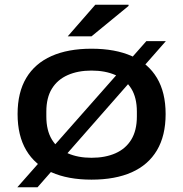

<svg xmlns="http://www.w3.org/2000/svg" viewBox="-20 -744 771 808"><path d="M365 12Q266 12 196.5 -19Q127 -50 90.5 -111.5Q54 -173 54 -264Q54 -355 90.5 -416Q127 -477 196.5 -508Q266 -539 365 -539Q465 -539 534.5 -508Q604 -477 640.5 -416Q677 -355 677 -264Q677 -173 640.5 -111.5Q604 -50 534.5 -19Q465 12 365 12ZM365 -80Q423 -80 466 -99Q509 -118 532.5 -156.5Q556 -195 556 -254V-274Q556 -333 532.5 -371Q509 -409 466 -428Q423 -447 365 -447Q308 -447 265 -428Q222 -409 198.5 -371Q175 -333 175 -274V-254Q175 -195 198.5 -156.5Q222 -118 265 -99Q308 -80 365 -80ZM53 44 596 -571H678L138 44ZM265 -591 381 -724H521V-719L365 -591Z"/></svg>

Font: Archivo Expanded Medium
Style: Regular
Weight: 500
Width: 7
Designer: Hector Gatti
Foundry: Omnibus-Type
Version: Version 2.001